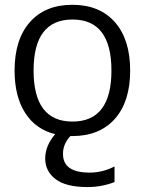

<svg xmlns="http://www.w3.org/2000/svg" viewBox="-20 -550 596 790"><path d="M340.8 219.7Q251 219.7 208.5 187Q166 154.3 166 102.1Q166 49.8 207 2Q127 -17.6 83.5 -85.4Q40 -153.3 40 -259.8Q40 -387.7 103 -459Q166 -530.3 277.8 -530.3Q389.6 -530.3 452.6 -459Q515.6 -387.7 515.6 -259.8Q515.6 -131.8 452.6 -61Q389.6 9.8 278.3 9.8H269.5Q238.3 43.9 239.3 84Q239.3 160.2 348.6 160.2Q402.3 160.2 451.2 134.8V199.2Q397.5 219.7 340.8 219.7ZM118.2 -259.8Q118.2 -49.8 278.3 -49.8Q438.5 -49.8 438.5 -259.8Q438.5 -469.7 278.3 -469.7Q118.2 -469.7 118.2 -259.8Z"/></svg>

Font: Gen Shin Gothic Normal
Style: Regular
Weight: 300
Designer: [Source Han Sans]
Ryoko NISHIZUKA  (kana & ideographs); Paul D. Hunt (Latin, Greek & Cyrillic); Wenlong ZHANG  (bopomofo
Version: Version 1.002.20150607